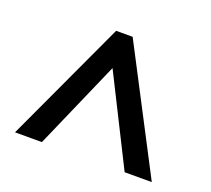

<svg xmlns="http://www.w3.org/2000/svg" viewBox="-87 -828 746 678"><g transform="rotate(20 286.0 -488.5)"><path d="M29 -259 242 -718H304L543 -259H441L275 -590L130 -259Z"/></g></svg>

Font: Noto Sans Medefaidrin SemiBold
Style: Regular
Weight: 600
Designer: Dalton Maag Ltd
Foundry: Dalton Maag Ltd
Version: Version 1.002; ttfautohint (v1.8.4.7-5d5b)